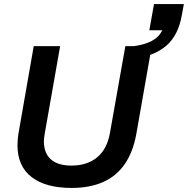

<svg xmlns="http://www.w3.org/2000/svg" viewBox="-20 -913 925 945"><path d="M332 12Q205 12 135.5 -41.5Q66 -95 66 -199Q66 -213 67.5 -229.5Q69 -246 72 -262L146 -686H276L201 -260Q200 -253 198 -240.5Q196 -228 196 -218Q196 -159 230.5 -128.5Q265 -98 332 -98Q409 -98 458 -138.5Q507 -179 521 -258L597 -686H727L651 -254Q635 -165 594 -105.5Q553 -46 487.5 -17Q422 12 332 12ZM629 -622 640 -686Q692 -693 727 -711.5Q762 -730 779 -764H715L738 -893H885L875 -839Q858 -739 798 -687.5Q738 -636 629 -622Z"/></svg>

Font: Archivo Variable SemiBold
Style: Italic
Weight: 600
Italic angle: -10°
Designer: Hector Gatti
Foundry: Omnibus-Type
Version: Version 2.001